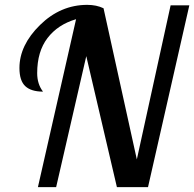

<svg xmlns="http://www.w3.org/2000/svg" viewBox="-20 -770 799 790"><path d="M60 -490Q60 -584 144.5 -667Q229 -750 339 -750Q377 -750 406 -736L543 -114L682 -748H759L589 0H461L335 -539L211 0H136L293 -691Q218 -669 175.5 -613.5Q133 -558 133 -469Q133 -424 157 -393Q108 -393 84 -415.5Q60 -438 60 -490Z"/></svg>

Font: Lobster Two
Style: Italic
Weight: 400
Designer: Pablo Impallari
Foundry: Pablo Impallari. www.impallari.com
Version: Version 1.006